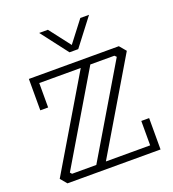

<svg xmlns="http://www.w3.org/2000/svg" viewBox="-146 -925 931 1035"><g transform="rotate(-20 320.0 -407.0)"><path d="M552 -180H597V0H552H63L32 -37L343 -560H105V-420H60V-600H105H576L608 -562L298 -40H552ZM104 -40H243L546 -550L536 -560H398L95 -50ZM483 -814 365 -660H315L197 -814H247L340 -693L433 -814Z"/></g></svg>

Font: Kumar One Outline
Style: Regular
Weight: 400
Designer: Parimal Parmar
Foundry: Indian Type Foundry
Version: Version 1.000;PS 1.000;hotconv 1.0.88;makeotf.lib2.5.647800